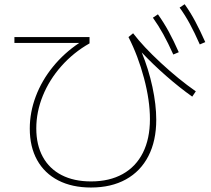

<svg xmlns="http://www.w3.org/2000/svg" viewBox="-20 -838 978 891"><path d="M118.2 -241.2Q118.2 -316.9 146 -390.6Q173.8 -464.4 225.6 -528.1Q277.3 -591.8 347.7 -638.7H46.9V-666H395.5V-636.7Q321.3 -594.7 265.1 -531.5Q209 -468.3 178.7 -393.6Q148.4 -318.8 148.4 -242.2Q148.4 -165.5 178.7 -110.1Q209 -54.7 266.1 -25.4Q323.2 3.9 402.3 3.9Q487.8 3.9 549.3 -30.3Q610.8 -64.5 643.3 -129.4Q675.8 -194.3 675.8 -285.2Q675.8 -371.6 648.4 -474.9Q621.1 -578.1 576.2 -666L597.7 -683.6Q644.5 -622.1 726.8 -545.9Q809.1 -469.7 888.7 -414.1L872.1 -389.6Q814 -430.7 752 -484.9Q689.9 -539.1 637.7 -594.7Q669.4 -517.6 687.3 -434.8Q705.1 -352.1 705.1 -282.2Q705.1 -184.6 668.7 -113.8Q632.3 -43 564.2 -5.4Q496.1 32.2 402.3 32.2Q314.5 32.2 250.5 -0.7Q186.5 -33.7 152.3 -95.2Q118.2 -156.7 118.2 -241.2ZM689.5 -755.9 712.9 -771.5Q740.7 -732.4 763.4 -690.7Q786.1 -648.9 809.6 -595.7L784.2 -585Q760.3 -638.2 737.8 -679Q715.3 -719.7 689.5 -755.9ZM813.5 -802.7 836.9 -818.4Q864.3 -779.8 886.2 -738.5Q908.2 -697.3 932.6 -642.6L907.2 -631.8Q882.8 -687 860.8 -727.5Q838.9 -768.1 813.5 -802.7Z"/></svg>

Font: Pretendard JP Thin
Style: Regular
Weight: 100
Designer: Base glyphs from Inter by Rasmus Andersson; Hangeul glyphs from Noto Sans CJK(Source Han Sans) by Jang Soo-young and Kan
Foundry: Kil Hyung-jin
Version: Version 1.309